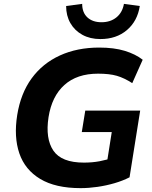

<svg xmlns="http://www.w3.org/2000/svg" viewBox="-20 -962 785 993"><path d="M397 11Q267 11 188 -36.5Q109 -84 80 -169Q51 -254 69 -367Q87 -479 143.5 -556.5Q200 -634 289.5 -675Q379 -716 493 -716Q570 -716 625.5 -699Q681 -682 718 -653L664 -532Q622 -559 584 -570Q546 -581 487 -581Q378 -581 313 -522.5Q248 -464 231 -356Q214 -245 256 -183Q298 -121 414 -121Q457 -121 494.5 -128Q532 -135 573 -149L528 -89L558 -279H403L421 -390H705L650 -45Q615 -27 572 -14.5Q529 -2 484 4.5Q439 11 397 11ZM499 -760Q446 -760 406 -782Q366 -804 344 -842.5Q322 -881 322 -931L405 -942Q405 -897 432 -872Q459 -847 505 -847Q551 -847 582 -872Q613 -897 621 -942L703 -931Q691 -853 636.5 -806.5Q582 -760 499 -760Z"/></svg>

Font: Mulish ExtraLight ExtraBold
Style: Italic
Weight: 800
Italic angle: -9°
Version: Version 3.603